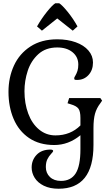

<svg xmlns="http://www.w3.org/2000/svg" viewBox="-20 -904 665 1177"><path d="M207 -742Q235 -791 268 -832Q301 -873 319 -884H343Q360 -874 394 -832.5Q428 -791 455 -742L426 -716L331 -791L237 -716ZM174 123Q174 77 204.5 45Q235 13 289 13Q306 13 306 22Q306 26 293 39.5Q280 53 270.5 72Q261 91 261 120Q261 157 286 181Q311 205 354 205Q414 205 443.5 159.5Q473 114 473 11V-75Q400 -15 313 -15Q221 -15 158 -58Q95 -101 63.5 -175Q32 -249 32 -341Q32 -429 65.5 -502Q99 -575 166.5 -619Q234 -663 331 -663Q394 -663 444 -645Q494 -627 522 -594.5Q550 -562 550 -521Q550 -474 522.5 -444Q495 -414 453 -414Q440 -414 437.5 -416Q435 -418 435 -426Q435 -429 442.5 -441.5Q450 -454 455 -470Q460 -486 460 -508Q460 -555 424.5 -584Q389 -613 331 -613Q260 -613 215 -572Q170 -531 150 -470Q130 -409 130 -345Q130 -270 153 -208Q176 -146 219.5 -110Q263 -74 320 -74Q412 -74 473 -135V-181Q473 -222 460.5 -238.5Q448 -255 413 -265L394 -271L404 -303H595L606 -287L595 -271Q572 -241 562.5 -207Q553 -173 553 -119V-15Q553 253 339 253Q286 253 248.5 234.5Q211 216 192.5 186Q174 156 174 123Z"/></svg>

Font: Kurale
Style: Regular
Weight: 400
Designer: Eduardo Rodriguez Tunni
Foundry: Eduardo Rodriguez Tunni
Version: Version 2.000